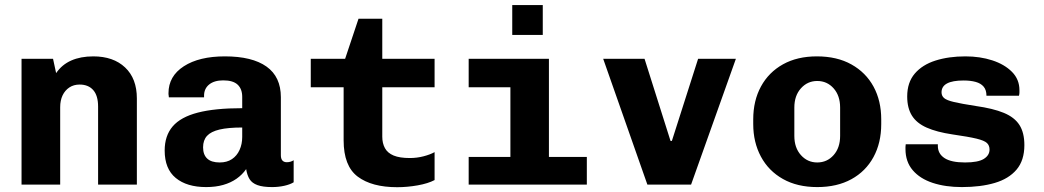

<svg xmlns="http://www.w3.org/2000/svg" viewBox="-20 -750 4240 780"><path d="M67.5 0V-511H195.5L208 -453Q231.5 -487.5 269.5 -504.2Q307.5 -521 359 -521Q440.5 -521 488.2 -476Q536 -431 536 -350V0H378.5V-317Q378.5 -361.5 358.8 -384Q339 -406.5 303.5 -406.5Q279.5 -406.5 261.8 -394.8Q244 -383 234.2 -362.5Q224.5 -342 224.5 -314.5V0Z M817.5 10Q739 10 694 -27Q649 -64 649 -138.5Q649 -198.5 681.5 -236.5Q714 -274.5 783.5 -292.5Q853 -310.5 964 -310.5V-356.5Q964 -388.5 945.5 -406Q927 -423.5 887 -423.5Q850.5 -423.5 829.8 -406.8Q809 -390 809 -361.5V-354.5H666Q665.5 -361.5 665 -364.2Q664.5 -367 664.5 -367.2Q664.5 -367.5 664.5 -368Q664.5 -368.5 664.5 -371.5Q664.5 -440.5 726.8 -480.8Q789 -521 893.5 -521Q1004.5 -521 1062.8 -479.5Q1121 -438 1121 -355V-119.5Q1121 -105 1127.2 -98Q1133.5 -91 1145 -91Q1160.5 -91 1173 -99V-9.5Q1158.5 -0.5 1134.8 4.8Q1111 10 1085.5 10Q1048 10 1026 2Q1004 -6 994 -22Q984 -38 980 -63Q964.5 -40.5 941 -24Q917.5 -7.5 886.8 1.2Q856 10 817.5 10ZM872.5 -90Q902 -90 922.2 -103.5Q942.5 -117 953.2 -140.8Q964 -164.5 964 -193.5V-232Q907 -232 872 -223.8Q837 -215.5 821 -198Q805 -180.5 805 -151.5Q805 -121.5 821.8 -105.8Q838.5 -90 872.5 -90Z M1593.5 10.5Q1490.5 10.5 1433.2 -32.5Q1376 -75.5 1376 -180V-395.5H1242.5V-511H1382L1436.5 -674H1533V-511H1745.5V-395.5H1533V-194.5Q1533 -168 1543.8 -148.2Q1554.5 -128.5 1579 -118.2Q1603.5 -108 1645 -108Q1673.5 -108 1700.5 -115Q1727.5 -122 1745.5 -132V-18.5Q1719 -4.5 1676.8 3Q1634.5 10.5 1593.5 10.5Z M2053.5 0V-395.5H1884V-511H2210V0ZM1884 0V-112.5H2364V0ZM2061 -608V-729.5H2185V-608Z M2610 0 2430.5 -511H2598.5L2704 -177.5H2709.5L2816 -511H2969.5L2787.5 0Z M3300 10Q3219 10 3160.8 -22.8Q3102.5 -55.5 3071.2 -113.8Q3040 -172 3040 -246V-265Q3040 -341 3071.5 -398.8Q3103 -456.5 3161 -488.8Q3219 -521 3298.5 -521Q3380.5 -521 3439 -488.2Q3497.5 -455.5 3528.8 -398Q3560 -340.5 3560 -265V-246Q3560 -169.5 3528.5 -111.8Q3497 -54 3438.8 -22Q3380.5 10 3300 10ZM3300 -90Q3340 -90 3366.5 -119.8Q3393 -149.5 3393 -198V-313Q3393 -361.5 3366.5 -391.2Q3340 -421 3300 -421Q3260.5 -421 3233.8 -391.2Q3207 -361.5 3207 -313V-198Q3207 -149.5 3233.8 -119.8Q3260.5 -90 3300 -90Z M3887.5 10Q3821 10 3769.2 -7Q3717.5 -24 3688 -58.5Q3658.5 -93 3658.5 -144.5Q3658.5 -148.5 3658.5 -153Q3658.5 -157.5 3659.5 -164H3790V-157.5Q3790 -125.5 3817 -107.8Q3844 -90 3900.5 -90Q3953.5 -90 3976.8 -104.5Q4000 -119 4000 -142.5Q4000 -159 3989.5 -169Q3979 -179 3947 -186.8Q3915 -194.5 3849 -204Q3785.5 -213.5 3744.8 -231.5Q3704 -249.5 3684.8 -280.2Q3665.5 -311 3665.5 -358Q3665.5 -415 3696.2 -451Q3727 -487 3780.5 -504Q3834 -521 3902 -521Q3961.5 -521 4011.2 -504.8Q4061 -488.5 4091.2 -458Q4121.5 -427.5 4121.5 -383.5Q4121.5 -379.5 4121.5 -374Q4121.5 -368.5 4119.5 -361H3987.5Q3987.5 -384.5 3976 -398Q3964.5 -411.5 3943.8 -417.2Q3923 -423 3894.5 -423Q3805 -423 3805 -375Q3805 -360.5 3815.5 -351.5Q3826 -342.5 3855.8 -335.5Q3885.5 -328.5 3943.5 -319.5Q4014.5 -309.5 4058 -291.5Q4101.5 -273.5 4121.5 -242.2Q4141.5 -211 4141.5 -160.5Q4141.5 -98.5 4109.8 -61Q4078 -23.5 4021 -6.8Q3964 10 3887.5 10Z"/></svg>

Font: Chivo Mono Medium
Style: Regular
Weight: 500
Monospace: yes
Designer: Hector Gatti
Foundry: Omnibus-Type
Version: Version 1.008